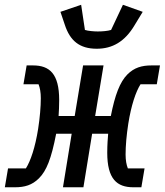

<svg xmlns="http://www.w3.org/2000/svg" viewBox="-51 -793 697 813"><path d="M-30.5 0H12.1C53.3 0 85.2 -9.2 114 -38C146 -70 166.2 -120.7 186.8 -226.6H252.5L215.6 0H302.2L339.1 -226.6H407C405.5 -210.2 403.1 -179 403.1 -146.3C403.1 -35.2 443.9 0 513.8 0H547.6L561.1 -79.9H490.4C484.4 -94.8 480.8 -114.3 480.8 -138.8C480.8 -175.1 484.7 -220.9 492.2 -269.2C504.6 -347.3 524.1 -404.8 544 -436.1H612.9L626.4 -516H590.6C549.4 -516 517.4 -506.7 488.6 -478C456.7 -446 435.7 -390.6 418.3 -301.8H351.9L387.4 -516H300.8L265.3 -301.8H197.1C198.5 -322.8 199.6 -343.8 199.6 -369.7C199.6 -480.8 158.7 -516 88.8 -516H61.8L48.3 -436.1H112.2C118.3 -421.2 121.8 -401.6 121.8 -377.5C121.8 -341.3 117.9 -295.1 110.4 -246.8C98 -168.7 78.5 -111.2 58.6 -79.9H-17ZM204.9 -742.9 223.4 -688.2C245.4 -620.7 285.5 -586.6 358.7 -586.6C424.7 -586.6 477.6 -616.5 518.8 -686.1L553.3 -742.9L469.5 -772.7L419.4 -666.2C405.2 -661.6 381.7 -659.8 362.9 -659.8C349.1 -659.8 322.1 -661.6 308.6 -666.2L292.6 -772.7Z"/></svg>

Font: Margiela Mono Italic Medium It
Style: Regular
Weight: 500
Designer: Mike Abbink, Paul van der Laan, Pieter van Rosmalen
Foundry: Bold Monday
Version: Version 2.003 2021